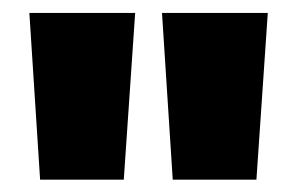

<svg xmlns="http://www.w3.org/2000/svg" viewBox="-20 -680 470 304"><path d="M176 -395.5H43.5L26.5 -659.5H194ZM386 -395.5H253.5L236.5 -659.5H404Z"/></svg>

Font: Anek Latin Medium ExtraBold
Style: Regular
Weight: 800
Version: Version 1.003